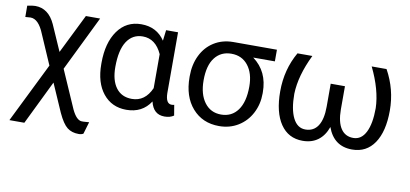

<svg xmlns="http://www.w3.org/2000/svg" viewBox="-70 -768 2591 1212"><g transform="rotate(10 1225.5 -162.5)"><path d="M70.8 -535.6Q155.8 -535.6 198.7 -441.9L271.5 -276.4L396 -528.3H487.3L315.4 -176.3L421.9 66.9Q451.7 129.4 484.9 130.9H497.6L532.7 128.4L509.8 205.6Q498 212.9 480 212.9Q435.5 212.9 406.2 189.9Q377 167 346.7 101.6L267.6 -79.1L130.4 202.6H34.7L223.6 -180.2L141.6 -369.1Q106 -458.5 53.7 -458.5L20.5 -456.1L20 -528.3Q53.2 -535.6 70.8 -535.6Z M986.8 -528.3V-139.2Q987.8 -70.8 1025.9 -70.8Q1035.2 -70.8 1042.5 -73.2L1053.7 -6.3Q1030.3 10.3 994.1 10.3Q922.4 10.3 903.8 -70.3Q851.6 10.3 749.5 10.3Q655.8 10.3 600.1 -58.8Q544.4 -127.9 544.4 -247.1V-254.4Q544.4 -383.3 599.6 -460.7Q654.8 -538.1 750.5 -538.1Q849.6 -538.1 901.9 -459.5L910.2 -528.3ZM634.8 -244.1Q634.8 -158.7 670.4 -111.1Q706.1 -63.5 772 -63.5Q856.4 -63.5 896.5 -154.3V-372.1Q855 -463.9 772.9 -463.9Q707.5 -463.9 671.1 -408.4Q634.8 -353 634.8 -244.1Z M1620.6 -453.6H1481.9Q1579.6 -381.3 1579.6 -248V-239.7Q1579.6 -171.4 1549.8 -114Q1520 -56.6 1466.1 -23.4Q1412.1 9.8 1343.8 9.8Q1237.3 9.8 1172.4 -64.2Q1107.4 -138.2 1107.4 -262.7V-269Q1107.4 -343.3 1136.2 -402.3Q1165 -461.4 1218 -494.6Q1271 -527.8 1339.4 -528.3H1620.6ZM1198.2 -258.3Q1198.2 -168.9 1237.3 -116.5Q1276.4 -64 1343.8 -64Q1411.6 -64 1450.4 -116.9Q1489.3 -169.9 1489.3 -269Q1489.3 -353 1450 -403.3Q1410.6 -453.6 1342.8 -453.6Q1275.9 -453.6 1237.1 -403.8Q1198.2 -354 1198.2 -258.3Z M1847.7 -528.3Q1780.3 -390.1 1776.9 -273.4Q1776.9 -174.3 1804.7 -118.9Q1832.5 -63.5 1884.3 -63.5Q1937 -63.5 1964.6 -105.7Q1992.2 -147.9 1992.2 -229V-376H2083.5V-226.6Q2084 -146.5 2111.6 -105Q2139.2 -63.5 2191.4 -63.5Q2243.2 -63.5 2271 -118.7Q2298.8 -173.8 2298.8 -273.4Q2295.4 -390.1 2228 -528.3H2323.2Q2389.2 -409.2 2389.2 -273.4Q2389.2 -139.2 2338.6 -64.7Q2288.1 9.8 2196.3 9.8Q2079.1 9.8 2037.6 -106.4Q2017.6 -49.3 1977.5 -19.8Q1937.5 9.8 1879.4 9.8Q1787.6 9.8 1737.1 -64.7Q1686.5 -139.2 1686.5 -273.4Q1686.5 -413.6 1752.4 -528.3Z"/></g></svg>

Font: SteelSelectRoboto
Style: Roboto-Regular
Weight: 400
Designer: Google
Version: Version 2.137; 2017